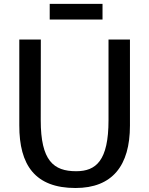

<svg xmlns="http://www.w3.org/2000/svg" viewBox="-20 -943 754 971"><path d="M231.4 -844.2H498.5V-923.3H231.4ZM77.6 -309.1C77.1 -107.9 157.7 7.8 361.8 7.8C547.9 7.8 637.2 -105 637.2 -307.6V-743.2H528.8V-335C528.8 -130.4 465.8 -77.1 365.2 -77.1C251 -77.1 186 -129.9 186 -335L186.5 -743.2H77.6Z"/></svg>

Font: Merriweather Sans
Style: Regular
Weight: 400
Designer: Eben Sorkin ( eben@eyebytes.com )
Foundry: Eben Sorkin
Version: Version 1.003